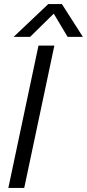

<svg xmlns="http://www.w3.org/2000/svg" viewBox="-20 -923 427 943"><path d="M217 -903H284L387 -742H312L244 -856L128 -742H47ZM169 -699H247L99 0H21Z"/></svg>

Font: Prompt Light
Style: Italic
Weight: 300
Italic angle: -12°
Designer: Katatrad Team
Foundry: CadsonDemak
Version: Version 1.000